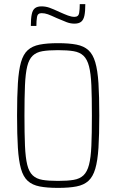

<svg xmlns="http://www.w3.org/2000/svg" viewBox="-20 -906 566 934"><path d="M262 8Q209 8 173 1Q137 -6 115 -26Q93 -46 82 -85Q71 -124 67 -187Q63 -250 63 -344Q63 -438 67 -501Q71 -564 82 -603Q93 -642 115 -662Q137 -682 173 -689Q209 -696 262 -696Q316 -696 352 -689Q388 -682 410 -662Q432 -642 443.5 -603Q455 -564 459 -501Q463 -438 463 -344Q463 -250 459 -187Q455 -124 443.5 -85Q432 -46 410 -26Q388 -6 352 1Q316 8 262 8ZM262 -26Q308 -26 338 -31Q368 -36 386 -53Q404 -70 413 -104.5Q422 -139 424.5 -197Q427 -255 427 -344Q427 -433 424.5 -491Q422 -549 413 -583.5Q404 -618 386 -635Q368 -652 338 -657Q308 -662 262 -662Q216 -662 186.5 -657Q157 -652 139 -635Q121 -618 112.5 -583.5Q104 -549 101.5 -491Q99 -433 99 -344Q99 -255 101.5 -197Q104 -139 112.5 -104.5Q121 -70 139 -53Q157 -36 186.5 -31Q216 -26 262 -26ZM130 -780Q130 -816 134.5 -837Q139 -858 150.5 -866.5Q162 -875 182 -875Q202 -875 220.5 -868.5Q239 -862 271 -847Q293 -837 310.5 -830.5Q328 -824 342 -824Q362 -824 365 -842.5Q368 -861 368 -886H395Q395 -850 390.5 -829.5Q386 -809 374.5 -800Q363 -791 342 -791Q323 -791 304.5 -798Q286 -805 256 -818Q228 -831 213 -836.5Q198 -842 182 -842Q163 -842 160 -823.5Q157 -805 157 -780Z"/></svg>

Font: Saira Thin Condensed
Style: Regular
Weight: 100
Width: 3
Version: Version 1.101